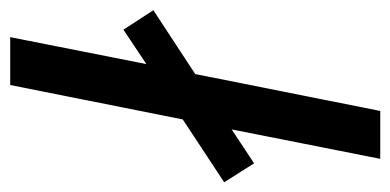

<svg xmlns="http://www.w3.org/2000/svg" viewBox="-226 -564 782 385"><g transform="rotate(90 165.5 -371.0)"><path d="M338 -429 300 -489 232 -444 291 -742H195L121 -371L-7 -287L32 -227L101 -273L47 0H143L212 -346Z"/></g></svg>

Font: AWKNG-Font Medium
Style: Italic
Weight: 500
Italic angle: -11.3°
Designer: Awakening Church
Foundry: Awakening Church
Version: Version 1.700;PS 001.700;hotconv 1.0.88;makeotf.lib2.5.64775